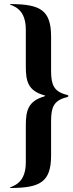

<svg xmlns="http://www.w3.org/2000/svg" viewBox="-20 -794 361 952"><path d="M41.5 138.1C177.6 136 233.3 109 233.3 -22.7V-193.2C233.3 -262.8 246.8 -295.8 310.7 -311.8C316.4 -313.2 319.2 -315.3 319.2 -318.2C319.2 -321 316.4 -322.4 310.7 -323.9C247.2 -339.8 233.3 -373.6 233.3 -442.5V-612.9C233.3 -744.7 177.6 -771.7 41.5 -773.8C24.5 -774.1 24.1 -772.4 40.5 -767C88.4 -747.2 108 -707.4 108 -646.3V-464.5C108 -391 119 -344.5 198.5 -321.7C206.3 -319.2 206.3 -318.5 198.5 -315.7C119 -291.9 108 -245.4 108 -171.2V10.7C108 71.7 88.4 110.8 40.5 131C24.1 136.7 24.5 138.5 41.5 138.1Z"/></svg>

Font: Margiela Serif Semibold
Style: Regular
Weight: 600
Designer: Andreas Faust, Stefan Endress
Version: Version 1.002;FEAKit 1.0